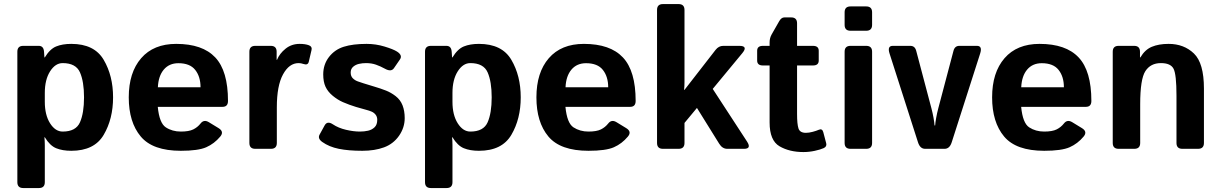

<svg xmlns="http://www.w3.org/2000/svg" viewBox="-20 -741 6080 956"><path d="M95.7 195.3Q66.4 195.3 66.4 166V-483.4Q66.4 -512.7 95.7 -512.7H172.9Q197.3 -512.7 199.2 -483.4L201.2 -455.1H203.1Q228.5 -497.1 259.8 -509.8Q291 -522.5 335 -522.5Q449.7 -522.5 496.3 -443.1Q543 -363.8 543 -256.3Q543 -148.9 496.3 -69.6Q449.7 9.8 335 9.8Q291 9.8 259.8 -2.9Q228.5 -15.6 203.1 -57.6H201.2Q203.1 -38.1 203.1 -18.6V166Q203.1 195.3 173.8 195.3ZM203.1 -234.4Q203.1 -168.5 229.2 -127.2Q255.4 -85.9 292 -85.9Q357.9 -85.9 378.2 -132.1Q398.4 -178.2 398.4 -256.3Q398.4 -334.5 378.2 -380.6Q357.9 -426.8 292 -426.8Q255.4 -426.8 229.2 -385.5Q203.1 -344.2 203.1 -278.3Z M621.1 -256.3Q621.1 -379.9 682.9 -451.2Q744.6 -522.5 857.4 -522.5Q988.3 -522.5 1051.8 -455.1Q1115.2 -387.7 1115.2 -238.3Q1115.2 -209 1087.9 -209H765.6Q773.4 -127.9 805.7 -106.9Q837.9 -85.9 880.4 -85.9Q920.9 -85.9 942.4 -96.7Q963.9 -107.4 978.5 -126Q995.1 -147.5 1019.5 -132.8L1068.4 -103Q1097.2 -85.4 1076.7 -61Q1046.9 -25.4 1006.8 -7.8Q966.8 9.8 880.4 9.8Q740.2 9.8 680.7 -61.5Q621.1 -132.8 621.1 -256.3ZM766.1 -306.6H978.5Q978.5 -359.4 952.1 -392.8Q925.8 -426.3 868.2 -426.3Q822.3 -426.3 795.4 -394.3Q768.6 -362.3 766.1 -306.6Z M1251 0Q1221.7 0 1221.7 -29.3V-483.4Q1221.7 -512.7 1251 -512.7H1328.1Q1357.4 -512.7 1357.4 -483.4V-443.4H1359.4Q1372.1 -474.6 1401.9 -498.5Q1431.6 -522.5 1472.2 -522.5Q1500 -522.5 1518.1 -515.6Q1535.2 -509.3 1531.2 -492.2L1517.6 -434.1Q1513.2 -414.6 1491.2 -422.4Q1478.5 -426.8 1466.8 -426.8Q1419.9 -426.8 1389.2 -370.6Q1358.4 -314.5 1358.4 -207V-29.3Q1358.4 0 1329.1 0Z M1584.5 -34.2Q1560.5 -51.3 1571.3 -70.8L1596.2 -116.2Q1609.4 -140.6 1637.2 -122.1Q1665 -103.5 1702.9 -94.7Q1740.7 -85.9 1772 -85.9Q1793.9 -85.9 1813 -90.3Q1832 -94.7 1845.2 -107.4Q1858.4 -120.1 1858.4 -144.5Q1858.4 -159.2 1850.6 -169.4Q1842.8 -179.7 1830.6 -185.1Q1818.4 -190.4 1804.7 -193.8Q1786.6 -198.2 1752.7 -208.5Q1718.8 -218.8 1687.5 -232.4Q1661.6 -243.7 1637 -263.9Q1612.3 -284.2 1600.8 -309.1Q1589.4 -334 1589.4 -370.6Q1589.4 -419.9 1617.9 -457Q1646.5 -494.1 1691.9 -508.3Q1737.3 -522.5 1805.2 -522.5Q1851.1 -522.5 1894.5 -509.3Q1938 -496.1 1956.5 -484.4Q1985.8 -465.8 1971.2 -444.8L1941.4 -401.4Q1927.7 -381.8 1897.5 -398.4Q1874.5 -411.1 1852.3 -418.9Q1830.1 -426.8 1802.7 -426.8Q1784.2 -426.8 1767.1 -422.9Q1750 -418.9 1738 -408.2Q1726.1 -397.5 1726.1 -379.9Q1726.1 -361.3 1737.1 -350.8Q1748 -340.3 1762.5 -335.4Q1776.9 -330.6 1790 -326.2Q1817.4 -317.4 1845.2 -309.3Q1873 -301.3 1901.9 -290Q1926.8 -280.3 1950.2 -262.2Q1973.6 -244.1 1984.4 -216.3Q1995.1 -188.5 1995.1 -152.8Q1995.1 -105.5 1966.8 -64.9Q1938.5 -24.4 1892.1 -7.3Q1845.7 9.8 1784.2 9.8Q1715.3 9.8 1667 0Q1618.7 -9.8 1584.5 -34.2Z M2125.5 195.3Q2096.2 195.3 2096.2 166V-483.4Q2096.2 -512.7 2125.5 -512.7H2202.6Q2227.1 -512.7 2229 -483.4L2231 -455.1H2232.9Q2258.3 -497.1 2289.6 -509.8Q2320.8 -522.5 2364.7 -522.5Q2479.5 -522.5 2526.1 -443.1Q2572.8 -363.8 2572.8 -256.3Q2572.8 -148.9 2526.1 -69.6Q2479.5 9.8 2364.7 9.8Q2320.8 9.8 2289.6 -2.9Q2258.3 -15.6 2232.9 -57.6H2231Q2232.9 -38.1 2232.9 -18.6V166Q2232.9 195.3 2203.6 195.3ZM2232.9 -234.4Q2232.9 -168.5 2259 -127.2Q2285.2 -85.9 2321.8 -85.9Q2387.7 -85.9 2408 -132.1Q2428.2 -178.2 2428.2 -256.3Q2428.2 -334.5 2408 -380.6Q2387.7 -426.8 2321.8 -426.8Q2285.2 -426.8 2259 -385.5Q2232.9 -344.2 2232.9 -278.3Z M2650.9 -256.3Q2650.9 -379.9 2712.6 -451.2Q2774.4 -522.5 2887.2 -522.5Q3018.1 -522.5 3081.5 -455.1Q3145 -387.7 3145 -238.3Q3145 -209 3117.7 -209H2795.4Q2803.2 -127.9 2835.4 -106.9Q2867.7 -85.9 2910.2 -85.9Q2950.7 -85.9 2972.2 -96.7Q2993.7 -107.4 3008.3 -126Q3024.9 -147.5 3049.3 -132.8L3098.1 -103Q3127 -85.4 3106.4 -61Q3076.7 -25.4 3036.6 -7.8Q2996.6 9.8 2910.2 9.8Q2770 9.8 2710.4 -61.5Q2650.9 -132.8 2650.9 -256.3ZM2795.9 -306.6H3008.3Q3008.3 -359.4 2981.9 -392.8Q2955.6 -426.3 2897.9 -426.3Q2852.1 -426.3 2825.2 -394.3Q2798.3 -362.3 2795.9 -306.6Z M3280.8 0Q3251.5 0 3251.5 -29.3V-691.4Q3251.5 -720.7 3280.8 -720.7H3358.9Q3388.2 -720.7 3388.2 -691.4V-332.5Q3388.2 -313 3386.2 -293.5H3388.2L3543 -492.7Q3558.6 -512.7 3581.1 -512.7H3661.1Q3706.1 -512.7 3676.3 -476.6L3528.8 -298.3L3699.7 -36.1Q3723.1 0 3684.6 0H3601.1Q3576.7 0 3561 -25.4L3450.2 -203.6L3388.2 -128.9V-29.3Q3388.2 0 3358.9 0Z M3778.8 -415Q3750 -415 3750 -439.5V-488.3Q3750 -512.7 3778.8 -512.7H3812V-529.8Q3812 -551.8 3822.3 -569.8L3859.9 -635.7Q3870.6 -654.3 3885.3 -654.3H3919.4Q3948.7 -654.3 3948.7 -625V-512.7H4027.8Q4056.6 -512.7 4056.6 -488.3V-439.5Q4056.6 -415 4027.8 -415H3948.7V-172.9Q3948.7 -123 3955.8 -101.3Q3962.9 -79.6 3992.7 -79.6Q4007.8 -79.6 4026.9 -84.7Q4045.9 -89.8 4056.6 -94.7Q4073.7 -102.5 4079.1 -83.5L4093.8 -27.8Q4098.1 -11.2 4081.1 -3.4Q4064.9 3.9 4036.9 10Q4008.8 16.1 3980.5 16.1Q3910.6 16.1 3861.3 -12.7Q3812 -41.5 3812 -131.3V-415Z M4214.8 0Q4185.5 0 4185.5 -29.3V-483.4Q4185.5 -512.7 4214.8 -512.7H4293Q4322.3 -512.7 4322.3 -483.4V-29.3Q4322.3 0 4293 0ZM4214.8 -587.9Q4185.5 -587.9 4185.5 -617.2V-679.7Q4185.5 -709 4214.8 -709H4293Q4322.3 -709 4322.3 -679.7V-617.2Q4322.3 -587.9 4293 -587.9Z M4409.2 -474.6Q4397 -512.7 4425.3 -512.7H4512.7Q4535.6 -512.7 4542 -487.8L4617.7 -201.7Q4624 -177.7 4628.2 -154.3Q4632.3 -130.9 4633.3 -116.2H4636.2Q4637.2 -130.9 4641.4 -154.3Q4645.5 -177.7 4651.9 -201.7L4727.5 -487.8Q4733.9 -512.7 4756.8 -512.7H4844.2Q4872.6 -512.7 4860.4 -474.6L4718.8 -32.7Q4708.5 0 4683.1 0H4586.4Q4561 0 4550.8 -32.7Z M4919.9 -256.3Q4919.9 -379.9 4981.7 -451.2Q5043.5 -522.5 5156.2 -522.5Q5287.1 -522.5 5350.6 -455.1Q5414.1 -387.7 5414.1 -238.3Q5414.1 -209 5386.7 -209H5064.5Q5072.3 -127.9 5104.5 -106.9Q5136.7 -85.9 5179.2 -85.9Q5219.7 -85.9 5241.2 -96.7Q5262.7 -107.4 5277.3 -126Q5293.9 -147.5 5318.4 -132.8L5367.2 -103Q5396 -85.4 5375.5 -61Q5345.7 -25.4 5305.7 -7.8Q5265.6 9.8 5179.2 9.8Q5039.1 9.8 4979.5 -61.5Q4919.9 -132.8 4919.9 -256.3ZM5064.9 -306.6H5277.3Q5277.3 -359.4 5251 -392.8Q5224.6 -426.3 5167 -426.3Q5121.1 -426.3 5094.2 -394.3Q5067.4 -362.3 5064.9 -306.6Z M5549.8 0Q5520.5 0 5520.5 -29.3V-483.4Q5520.5 -512.7 5549.8 -512.7H5627Q5656.2 -512.7 5656.2 -483.4V-455.1H5658.2Q5680.7 -493.7 5715.3 -508.1Q5750 -522.5 5798.8 -522.5Q5875 -522.5 5924.8 -474.6Q5974.6 -426.8 5974.6 -299.8V-29.3Q5974.6 0 5945.3 0H5867.2Q5837.9 0 5837.9 -29.3V-264.6Q5837.9 -371.1 5823.2 -398.9Q5808.6 -426.8 5760.3 -426.8Q5709 -426.8 5683.1 -387Q5657.2 -347.2 5657.2 -221.7V-29.3Q5657.2 0 5627.9 0Z"/></svg>

Font: Istok
Style: Bold
Weight: 700
Designer: Andrey V. Panov
Foundry: Andrey V. Panov
Version: Version 1.0.1